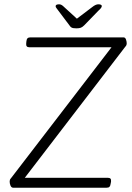

<svg xmlns="http://www.w3.org/2000/svg" viewBox="-20 -874 616 894"><path d="M41 0Q37 0 34 -2.5Q31 -5 29 -9.5Q27 -14 26 -19Q25 -24 25 -28Q25 -32 26 -36Q27 -40 31 -44L517 -677L530 -654H116Q108 -654 104.5 -658.5Q101 -663 102 -672L103 -682Q104 -692 108.5 -696Q113 -700 122 -700H555Q559 -700 562 -697.5Q565 -695 566.5 -690.5Q568 -686 569 -681.5Q570 -677 570 -673Q570 -668 568.5 -664Q567 -660 563 -656L80 -26L70 -46H483Q491 -46 494.5 -42Q498 -38 497 -28L495 -18Q494 -9 490 -4.5Q486 0 477 0ZM438 -854Q445 -854 449.5 -852Q454 -850 454 -846Q454 -842 450.5 -837Q447 -832 438 -824L372 -756Q364 -748 356.5 -745Q349 -742 336 -742Q327 -742 321.5 -743Q316 -744 312 -746.5Q308 -749 304 -755L252 -824Q247 -831 243 -836Q239 -841 239 -845Q239 -850 243.5 -852Q248 -854 255 -854Q261 -854 266.5 -851Q272 -848 280 -840L338 -787L408 -840Q418 -848 425 -851Q432 -854 438 -854Z"/></svg>

Font: Asap ExtraLight
Style: Italic
Weight: 250
Italic angle: -6°
Version: Version 3.001